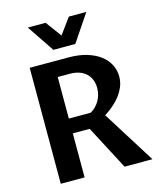

<svg xmlns="http://www.w3.org/2000/svg" viewBox="-136 -1047 957 1144"><g transform="rotate(-15 342.5 -475.0)"><path d="M241.7 -271.5V0H94.7V-715.3H333Q397.5 -715.3 446.5 -700.4Q495.6 -685.5 529.1 -659.9Q562.5 -634.3 579.6 -600.1Q596.7 -565.9 596.7 -527.8Q596.7 -493.7 584 -463.6Q571.3 -433.6 551 -408.2Q530.8 -382.8 505.9 -362.1Q481 -341.3 456.1 -325.7L660.2 0H488.3L345.7 -271.5ZM241.7 -362.8H376.5Q392.6 -371.6 406.2 -385Q419.9 -398.4 430.2 -415.3Q440.4 -432.1 446.3 -452.4Q452.1 -472.7 452.1 -495.6Q452.1 -522 443.6 -544.7Q435.1 -567.4 418.2 -583.7Q401.4 -600.1 376 -609.6Q350.6 -619.1 316.9 -619.1H241.7ZM506.8 -949.7 394 -782.2H258.8L146 -949.7H255.9L327.6 -852.1L398.9 -949.7Z"/></g></svg>

Font: Proza Libre
Style: SemiBold
Weight: 600
Designer: Jasper de Waard
Foundry: Jasper de Waard
Version: Version 1.000; ttfautohint (v1.4.1.8-43bc) -l 8 -r 50 -G 200